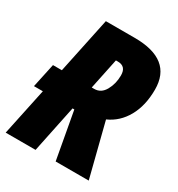

<svg xmlns="http://www.w3.org/2000/svg" viewBox="-176 -825 866 935"><g transform="rotate(30 257.5 -357.0)"><path d="M51 -265H1L30 -400H80L146 -714H308Q520 -714 520 -545Q520 -455 484.5 -391.5Q449 -328 386 -300L462 0H276L228 -265H218L163 0H-5ZM262 -400Q300 -400 321 -437.5Q342 -475 342 -522Q342 -573 295 -573H284L248 -400Z"/></g></svg>

Font: Noto Sans UI CondBlack
Style: Italic
Weight: 900
Width: 3
Italic angle: -12°
Designer: Monotype Design Team
Foundry: Monotype Imaging Inc.
Version: Version 1.001